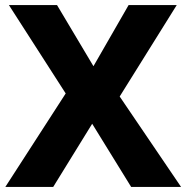

<svg xmlns="http://www.w3.org/2000/svg" viewBox="-20 -734 733 754"><path d="M691 0H495L342 -248L189 0H1L238 -367L15 -714H204L347 -474L485 -714H674L450 -355Z"/></svg>

Font: Noto Sans Gujarati UI ExtraBold
Style: Regular
Weight: 800
Designer: Jelle Bosma - Monotype Design Team, Universal Thirst
Foundry: Monotype Imaging Inc.
Version: Version 2.106; ttfautohint (v1.8.4.7-5d5b)